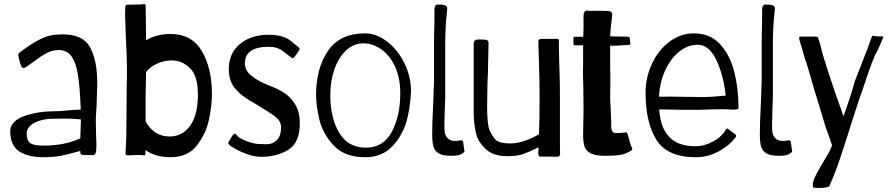

<svg xmlns="http://www.w3.org/2000/svg" viewBox="-20 -762 4382 944"><path d="M30 -121Q35 -169 101 -192Q167 -215 249 -215Q275 -215 311 -219Q347 -223 377 -223Q373 -331 363.5 -392.5Q354 -454 331.5 -485Q309 -516 268 -516Q238 -516 211 -502Q184 -488 144 -458Q111 -434 111 -434Q110 -434 104.5 -430.5Q99 -427 94 -428Q85 -430 85 -437Q81 -443 75.5 -464Q70 -485 70 -494Q70 -500 82 -508Q133 -546 168.5 -564.5Q204 -583 229.5 -588Q255 -593 289 -593Q389 -593 423.5 -528.5Q458 -464 458 -357Q458 -329 456 -281Q456 -252 452 -196L451 -172L452 -113Q454 -73 454 -52L453 -22Q451 1 435 1L427 0H386Q382 0 378.5 -3.5Q375 -7 375 -12V-20Q315 -3 279 4Q243 11 191 11Q118 11 74 -18Q30 -47 30 -121ZM375 -82 378 -175Q331 -179 297 -179L238 -178Q190 -178 152 -159.5Q114 -141 111 -108Q111 -72 128 -59Q145 -46 192 -46Q299 -46 375 -82Z M1022 -298Q1022 -246 1008 -176.5Q994 -107 949 -48Q904 11 818 11Q746 11 695 -24V-17V-11Q695 -4 693.5 -1Q692 2 686 2Q686 1 678 0.5Q670 0 658 0Q641 0 628.5 1Q616 2 612 2H608Q603 2 600 -0.5Q597 -3 597 -10L599 -47L601 -89L603 -349Q604 -362 604 -384V-438Q604 -474 599 -571L595 -687Q595 -707 595.5 -715.5Q596 -724 596 -727Q596 -733 598.5 -736Q601 -739 609 -739L670 -740Q674 -740 678.5 -741Q683 -742 688 -742Q696 -742 696 -735L697 -670L698 -564Q751 -595 818 -595Q923 -595 972.5 -511Q1022 -427 1022 -298ZM953 -298Q953 -388 914.5 -426.5Q876 -465 824 -465Q789 -465 754.5 -450Q720 -435 698 -408V-404Q698 -361 697 -341Q696 -323 696 -297V-165Q714 -131 743.5 -111Q773 -91 814 -91Q877 -91 915 -144Q953 -197 953 -298ZM686 2Z M1108 -49Q1099 -57 1104 -64Q1108 -72 1118 -88Q1128 -104 1132 -104H1134Q1136 -104 1138 -103Q1140 -102 1143 -98.5Q1146 -95 1150 -91Q1161 -80 1196 -67Q1231 -54 1253 -54Q1258 -54 1288.5 -53Q1319 -52 1340.5 -72.5Q1362 -93 1362 -136Q1362 -164 1338.5 -184Q1315 -204 1267 -232L1230 -255Q1172 -286 1138.5 -323.5Q1105 -361 1105 -421Q1105 -501 1160 -546Q1215 -591 1299 -591Q1372 -591 1407.5 -562.5Q1443 -534 1445 -532Q1453 -527 1453 -520Q1453 -517 1450 -514Q1448 -511 1436.5 -493.5Q1425 -476 1420 -476Q1416 -476 1409 -481L1403 -486Q1401 -488 1372 -510Q1343 -532 1302 -532Q1242 -532 1213 -511Q1184 -490 1184 -451Q1184 -419 1209 -396Q1234 -373 1274 -354L1300 -343Q1342 -327 1373.5 -308Q1405 -289 1429.5 -251.5Q1454 -214 1454 -156Q1454 -60 1397.5 -25.5Q1341 9 1265 9Q1232 9 1198 -3Q1164 -15 1138.5 -29.5Q1113 -44 1108 -49Z M1534 -295Q1534 -426 1592.5 -512Q1651 -598 1775 -598Q1831 -598 1883.5 -557.5Q1936 -517 1968.5 -451Q2001 -385 2001 -312Q1996 -217 1974 -150Q1949 -80 1900.5 -34.5Q1852 11 1775 11Q1674 11 1620 -47.5Q1566 -106 1550 -175Q1534 -244 1534 -295ZM1948 -303Q1948 -381 1921.5 -436.5Q1895 -492 1853 -520.5Q1811 -549 1767 -549Q1719 -549 1682 -514.5Q1645 -480 1624.5 -422Q1604 -364 1604 -295Q1604 -183 1647.5 -109.5Q1691 -36 1779 -36Q1865 -36 1906.5 -114Q1948 -192 1948 -303Z M2105 -100 2106 -162 2111 -280 2114 -368V-562Q2114 -598 2115 -618L2116 -656V-699Q2115 -723 2119.5 -731.5Q2124 -740 2133 -740Q2138 -740 2141 -739H2143Q2145 -739 2150 -739.5Q2155 -740 2159 -738Q2179 -735 2179 -721Q2179 -718 2177 -698Q2168 -625 2169 -516V-278L2167 -233Q2165 -181 2165 -152V-132Q2165 -100 2179 -84.5Q2193 -69 2216 -69Q2227 -69 2235 -70.5Q2243 -72 2247 -72Q2258 -72 2258 -57L2264 -16Q2250 -3 2236 0.5Q2222 4 2197 4Q2157 4 2137 -8Q2117 -20 2111 -41.5Q2105 -63 2105 -100Z M2643 8Q2631 9 2628.5 3Q2626 -3 2626.5 -11.5Q2627 -20 2627 -24L2628 -38Q2582 -15 2552 -4.5Q2522 6 2475 6Q2429 6 2398.5 -8.5Q2368 -23 2342 -59Q2324 -81 2316.5 -125Q2309 -169 2309 -202V-376V-544Q2309 -556 2312.5 -560.5Q2316 -565 2324 -567Q2327 -568 2335 -568L2365 -567Q2382 -567 2382 -550L2379 -407Q2376 -347 2376 -309L2375 -239Q2375 -147 2388 -119Q2401 -93 2411.5 -80.5Q2422 -68 2439.5 -62.5Q2457 -57 2490 -57Q2525 -57 2562.5 -70.5Q2600 -84 2630 -102Q2633 -174 2633 -280Q2633 -374 2629 -486L2627 -559Q2627 -571 2644 -571H2665Q2673 -571 2685 -570.5Q2697 -570 2712 -571H2717Q2728 -571 2728 -562V-526L2729 -478Q2734 -319 2733 -295V-28Q2734 -22 2734 -12Q2734 0 2730.5 4.5Q2727 9 2718 9Q2663 7 2643 8Z M2847 -98 2848 -162Q2849 -179 2849 -219L2848 -336Q2847 -351 2847 -368Q2846 -387 2846.5 -410.5Q2847 -434 2847 -454V-508V-539H2809Q2804 -539 2802 -541Q2800 -543 2800 -544Q2799 -552 2799 -563Q2799 -571 2801 -581H2847L2848 -588L2849 -626V-669Q2848 -693 2852.5 -701.5Q2857 -710 2866 -710Q2871 -710 2874 -709Q2882 -708 2891.5 -708.5Q2901 -709 2909 -709H2934Q2960 -709 2970 -708Q2981 -707 2985.5 -703Q2990 -699 2990 -691Q2990 -688 2988 -668Q2987 -662 2984.5 -640.5Q2982 -619 2980 -583L3056 -582H3061Q3075 -582 3076 -576L3078 -557Q3079 -550 3079.5 -553Q3080 -556 3080 -551Q3080 -547 3077.5 -544Q3075 -541 3072 -541L3049 -540Q3016 -537 2980 -537V-533V-502V-436Q2981 -411 2981 -366L2980 -278L2982 -238Q2985 -166 2985 -165V-145Q2985 -125 2990.5 -116.5Q2996 -108 3007 -108Q3032 -108 3042 -109.5Q3052 -111 3059 -111Q3063 -111 3066 -102Q3069 -93 3070 -88L3078 -59Q3082 -44 3088 -34Q3089 -33 3089 -31Q3089 -27 3084 -22Q3057 -5 3030 -0.5Q3003 4 2957 4Q2909 4 2885.5 -7.5Q2862 -19 2854.5 -40.5Q2847 -62 2847 -98Z M3154 -306Q3154 -381 3185.5 -448.5Q3217 -516 3271.5 -557Q3326 -598 3392 -598Q3472 -598 3521 -544Q3570 -490 3590.5 -407.5Q3611 -325 3611 -234Q3612 -227 3606 -225Q3600 -223 3582 -223Q3550 -225 3530 -225Q3497 -225 3443 -223L3417 -222H3383Q3312 -222 3291 -223Q3243 -223 3221 -224Q3227 -134 3270.5 -88.5Q3314 -43 3399 -43Q3444 -43 3488 -67.5Q3532 -92 3551 -129Q3552 -130 3554 -130Q3559 -130 3566.5 -123.5Q3574 -117 3578 -114Q3589 -107 3594 -103Q3599 -99 3600 -92Q3572 -51 3517.5 -20Q3463 11 3403 11Q3260 11 3207 -75Q3154 -161 3154 -306ZM3548 -292Q3537 -394 3501.5 -468Q3466 -542 3410 -542Q3362 -542 3320 -508.5Q3278 -475 3251 -417Q3224 -359 3220 -287Q3227 -287 3239 -286.5Q3251 -286 3273 -287L3429 -285Q3456 -285 3482.5 -286.5Q3509 -288 3548 -292Z M3716 -100 3717 -162 3722 -280 3725 -368V-562Q3725 -598 3726 -618L3727 -656V-699Q3726 -723 3730.5 -731.5Q3735 -740 3744 -740Q3749 -740 3752 -739H3754Q3756 -739 3761 -739.5Q3766 -740 3770 -738Q3790 -735 3790 -721Q3790 -718 3788 -698Q3779 -625 3780 -516V-278L3778 -233Q3776 -181 3776 -152V-132Q3776 -100 3790 -84.5Q3804 -69 3827 -69Q3838 -69 3846 -70.5Q3854 -72 3858 -72Q3869 -72 3869 -57L3875 -16Q3861 -3 3847 0.5Q3833 4 3808 4Q3768 4 3748 -8Q3728 -20 3722 -41.5Q3716 -63 3716 -100Z M3976 150Q3976 130 3987 107.5Q3998 85 4023 42Q4037 20 4050.5 -3.5Q4064 -27 4071 -47Q4047 -118 4041 -132L3992 -294Q3985 -314 3978.5 -337.5Q3972 -361 3967 -379L3945 -453Q3939 -464 3927 -511Q3913 -557 3912 -560Q3909 -571 3909 -576Q3909 -579 3910.5 -580Q3912 -581 3914 -581.5Q3916 -582 3918 -582H3988Q3997 -582 4000 -579Q4003 -576 4003.5 -572.5Q4004 -569 4005 -567Q4010 -558 4022 -506Q4030 -477 4052 -409Q4074 -341 4090 -295Q4103 -261 4104 -256Q4110 -238 4116 -223L4127 -190Q4139 -222 4158 -280Q4177 -338 4183 -363L4208 -427Q4235 -496 4237 -502Q4241 -509 4255 -550L4265 -577Q4267 -585 4270 -586Q4273 -587 4280 -585Q4284 -583 4300 -583Q4316 -583 4318 -583Q4323 -583 4323 -581Q4323 -579 4322 -576.5Q4321 -574 4320 -572Q4317 -566 4307 -541.5Q4297 -517 4288 -502Q4274 -481 4219 -315L4204 -273Q4172 -173 4167 -159L4154 -117L4143 -83Q4117 -1 4098 52.5Q4079 106 4058 152Q4053 162 4007 162Q3989 162 3979 160Q3978 159 3977 156.5Q3976 154 3976 150Z"/></svg>

Font: Barriecito
Style: Regular
Weight: 400
Designer: Pablo Cosgaya & Sergio Jiménez
Foundry: Pablo Cosgaya & Sergio Jiménez
Version: Version 1.001